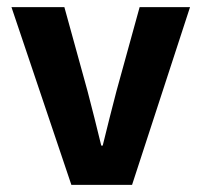

<svg xmlns="http://www.w3.org/2000/svg" viewBox="-20 -516 563 536"><path d="M179.2 0 12 -496.1H159.7L224.3 -261.9Q233.8 -225.5 243.5 -187.2Q253.2 -148.9 262.7 -109.5H266.7Q276.3 -148.9 286 -187.2Q295.7 -225.5 305.2 -261.9L369.8 -496.1H510.5L348.7 0Z"/></svg>

Font: SourceSans3VF
Style: Regular
Weight: 200
Designer: Paul D. Hunt
Foundry: Adobe
Version: Version 3.052;hotconv 1.1.0;makeotfexe 2.6.0